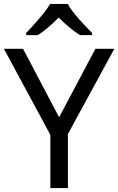

<svg xmlns="http://www.w3.org/2000/svg" viewBox="-20 -964 606 984"><path d="M327 -944H237C211 -899 151 -834 114 -795V-784H174C209 -806 245 -838 281 -874C317 -838 355 -805 390 -784H452V-795C414 -833 351 -899 327 -944ZM283 -363 98 -714H0L238 -273V0H328V-277L566 -714H469Z"/></svg>

Font: Noto Sans Kayah Li
Style: Regular
Weight: 400
Designer: Monotype Design Team, Sérgio Martins
Foundry: Monotype Imaging Inc.
Version: Version 2.002